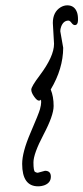

<svg xmlns="http://www.w3.org/2000/svg" viewBox="-20 -543 307 706"><path d="M178.7 -381.8C178.7 -350.9 161.1 -312.2 126 -265.6C105.1 -238 94.8 -220.5 95 -213.1C95.1 -205.8 98.7 -197.3 105.7 -187.5C112.7 -177.7 118.5 -172.9 123 -173.1C127.6 -173.3 130 -174.6 130.4 -177.2C131 -175.6 131.3 -172 131.3 -166.3C131.3 -160.6 129.9 -152.3 127 -141.4C124 -130.5 112.4 -101.4 92 -54.2C71.7 -7 61.5 30.9 61.5 59.6C61.5 114.6 81.1 142.1 120.1 142.1C128.6 142.1 136.7 140.6 144.5 137.7C159.5 131.5 167 121.2 167 106.7C167 92.2 159.8 85 145.5 85L118.7 92.3C116 92.3 112.8 91.2 108.9 89.1C105 87 103 75.4 103 54.2C103 33 115.4 -1.1 140.1 -48.1C164.9 -95.1 177.2 -130.2 177.2 -153.3C177.2 -176.4 173.7 -196.6 166.5 -213.9C196.8 -264.6 212.1 -315.8 212.4 -367.2L201.7 -428.2C201.7 -433.4 202.6 -438.8 204.6 -444.3C210.1 -459.6 219.2 -467.3 231.9 -467.3C235.5 -467 239.3 -464.1 243.2 -458.7C247.1 -453.4 251.1 -450.7 255.4 -450.7C262.9 -451 266.7 -457.1 266.8 -469C267 -480.9 265.8 -490.4 263.2 -497.6C257 -514.8 245.1 -523.4 227.5 -523.4C219.1 -523.4 210.8 -521 202.6 -516.1C183.8 -504.4 174.3 -485.2 174.3 -458.5Z"/></svg>

Font: Kristi
Style: Medium
Weight: 400
Italic angle: -15°
Version: Version 1.003